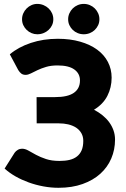

<svg xmlns="http://www.w3.org/2000/svg" viewBox="-20 -930 627 958"><path d="M29 -659Q71.5 -695 133.8 -715.8Q196 -736.5 268.5 -736.5Q330 -736.5 379.8 -722.2Q429.5 -708 464.5 -682.5Q499.5 -657 518.2 -621.2Q537 -585.5 537 -542.5Q537 -493.5 515.8 -451.8Q494.5 -410 449 -382.5Q472 -370.5 491.5 -354.8Q511 -339 524.8 -320.2Q538.5 -301.5 546.2 -279.8Q554 -258 554 -233.5Q554 -183 535.2 -139.2Q516.5 -95.5 480.5 -63Q444.5 -30.5 392 -11.8Q339.5 7 272 7Q234.5 7 196.5 0Q158.5 -7 123.2 -19.8Q88 -32.5 57.2 -50Q26.5 -67.5 3 -89L53 -168Q59 -176.5 68.8 -182.2Q78.5 -188 90 -188Q105.5 -188 122 -178.5Q138.5 -169 159.8 -157.5Q181 -146 209.5 -136.5Q238 -127 277 -127Q305 -127 327 -132.2Q349 -137.5 364.2 -149.5Q379.5 -161.5 387.5 -180.5Q395.5 -199.5 395.5 -227Q395.5 -248.5 386.2 -265Q377 -281.5 360 -293Q343 -304 320 -309.5Q298.5 -314.5 273.5 -314.5Q271 -314.5 269 -314.5H163L162.5 -445.5H255Q318 -445.5 348.5 -466.8Q379 -488 379 -528.5Q379 -563 351 -583.2Q323 -603.5 267 -603.5Q234.5 -603.5 210.2 -596.2Q186 -589 167.2 -580Q148.5 -571 134.2 -563.8Q120 -556.5 108 -556.5Q95 -556.5 86.8 -562.5Q78.5 -568.5 71 -580.5ZM476 -834Q476 -818 469.8 -804.5Q463.5 -791 453 -780.8Q442.5 -770.5 428.2 -764.8Q414 -759 398 -759Q382 -759 367.8 -764.8Q353.5 -770.5 343 -780.8Q332.5 -791 326.2 -804.5Q320 -818 320 -834Q320 -849.5 326.2 -863.5Q332.5 -877.5 343 -888Q353.5 -898.5 367.8 -904.5Q382 -910.5 398 -910.5Q414 -910.5 428.2 -904.5Q442.5 -898.5 453 -888Q463.5 -877.5 469.8 -863.5Q476 -849.5 476 -834ZM246 -834Q246 -818 239.8 -804.5Q233.5 -791 222.5 -780.8Q211.5 -770.5 197 -764.8Q182.5 -759 166 -759Q151 -759 137.2 -764.8Q123.5 -770.5 113 -780.8Q102.5 -791 96.2 -804.5Q90 -818 90 -834Q90 -849.5 96.2 -863.5Q102.5 -877.5 113 -888Q123.5 -898.5 137.2 -904.5Q151 -910.5 166 -910.5Q182.5 -910.5 197 -904.5Q211.5 -898.5 222.5 -888Q233.5 -877.5 239.8 -863.5Q246 -849.5 246 -834Z"/></svg>

Font: Lato
Style: Regular
Weight: 900
Designer: Lukasz Dziedzic with Adam Twardoch and Botio Nikoltchev
Foundry: tyPoland Lukasz Dziedzic
Version: Version 2.010; 2014-09-01; http://www.latofonts.com/; ttfaut